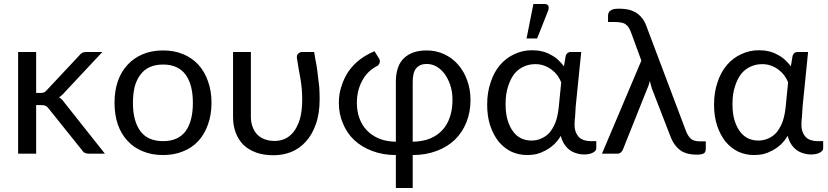

<svg xmlns="http://www.w3.org/2000/svg" viewBox="-20 -766 4129 957"><path d="M160.2 -506.8Q160.2 -456.1 160.2 -302.7Q166 -302.7 182.6 -302.7Q193.4 -302.7 200.2 -305.7Q206.1 -308.6 213.9 -317.4Q267.6 -374 374 -488.3Q380.9 -497.1 388.7 -502Q396.5 -506.8 409.2 -506.8Q436.5 -506.8 490.2 -506.8Q443.4 -457 303.7 -307.6Q290 -291 274.4 -281.2Q283.2 -275.4 291 -267.6Q297.9 -259.8 304.7 -250Q370.1 -167 502.9 0Q482.4 0 422.9 0Q411.1 0 403.3 -3.9Q394.5 -7.8 388.7 -17.6Q334 -86.9 222.7 -224.6Q214.8 -235.4 208 -238.3Q200.2 -242.2 185.5 -242.2Q176.8 -242.2 160.2 -242.2Q160.2 -181.6 160.2 0Q137.7 0 70.3 0Q70.3 -79.1 70.3 -316.4Q70.3 -364.3 70.3 -506.8Q92.8 -506.8 160.2 -506.8Z M793 -514.6Q848.6 -514.6 892.6 -496.1Q937.5 -477.5 968.8 -443.4Q1000 -409.2 1016.6 -361.3Q1034.2 -313.5 1034.2 -253.9Q1034.2 -193.4 1016.6 -145.5Q1000 -97.7 968.8 -63.5Q937.5 -29.3 892.6 -11.7Q848.6 6.8 793 6.8Q736.3 6.8 692.4 -11.7Q647.5 -29.3 616.2 -63.5Q584 -97.7 567.4 -145.5Q550.8 -193.4 550.8 -253.9Q550.8 -313.5 567.4 -361.3Q584 -409.2 616.2 -443.4Q647.5 -477.5 692.4 -496.1Q736.3 -514.6 793 -514.6ZM793 -62.5Q868.2 -62.5 905.3 -112.3Q941.4 -163.1 941.4 -252.9Q941.4 -343.8 905.3 -393.6Q868.2 -444.3 793 -444.3Q754.9 -444.3 726.6 -431.6Q698.2 -418.9 679.7 -393.6Q661.1 -369.1 651.4 -334Q642.6 -297.9 642.6 -252.9Q642.6 -163.1 679.7 -112.3Q716.8 -62.5 793 -62.5Z M1545.9 -506.8Q1550.8 -474.6 1556.6 -446.3Q1561.5 -418 1564.5 -388.7Q1568.4 -361.3 1571.3 -332Q1573.2 -302.7 1573.2 -271.5Q1573.2 -198.2 1553.7 -145.5Q1535.2 -92.8 1502.9 -58.6Q1471.7 -24.4 1429.7 -7.8Q1388.7 7.8 1343.8 7.8Q1295.9 7.8 1258.8 -4.9Q1220.7 -18.6 1194.3 -43Q1168.9 -68.4 1155.3 -103.5Q1141.6 -138.7 1141.6 -183.6Q1141.6 -252.9 1141.6 -392.6Q1141.6 -421.9 1141.6 -506.8Q1163.1 -506.8 1230.5 -506.8Q1230.5 -425.8 1230.5 -183.6Q1230.5 -155.3 1239.3 -132.8Q1248 -110.4 1262.7 -94.7Q1279.3 -79.1 1300.8 -71.3Q1322.3 -63.5 1349.6 -63.5Q1374 -63.5 1398.4 -73.2Q1422.9 -84 1442.4 -107.4Q1461.9 -131.8 1474.6 -171.9Q1486.3 -211.9 1486.3 -271.5Q1486.3 -323.2 1477.5 -374Q1467.8 -424.8 1460 -475.6Q1458 -492.2 1466.8 -499Q1475.6 -506.8 1484.4 -506.8Q1504.9 -506.8 1545.9 -506.8Z M2037.1 -59.6Q2085.9 -60.5 2123 -75.2Q2160.2 -90.8 2184.6 -117.2Q2210 -144.5 2222.7 -183.6Q2235.4 -221.7 2235.4 -268.6Q2235.4 -307.6 2224.6 -340.8Q2213.9 -373 2196.3 -397.5Q2178.7 -420.9 2155.3 -434.6Q2131.8 -447.3 2106.4 -447.3Q2073.2 -447.3 2054.7 -425.8Q2037.1 -405.3 2037.1 -357.4Q2037.1 -257.8 2037.1 -59.6ZM1953.1 -357.4Q1953.1 -438.5 1994.1 -476.6Q2034.2 -514.6 2106.4 -514.6Q2155.3 -514.6 2195.3 -495.1Q2235.4 -476.6 2263.7 -443.4Q2293 -410.2 2308.6 -365.2Q2325.2 -320.3 2325.2 -268.6Q2325.2 -207 2304.7 -156.2Q2284.2 -105.5 2247.1 -69.3Q2209 -33.2 2156.2 -13.7Q2102.5 6.8 2037.1 6.8Q2037.1 61.5 2037.1 170.9Q2015.6 170.9 1953.1 170.9Q1953.1 129.9 1953.1 6.8Q1887.7 6.8 1835 -13.7Q1782.2 -33.2 1745.1 -68.4Q1709 -102.5 1689.5 -150.4Q1668.9 -197.3 1668.9 -253.9Q1668.9 -298.8 1682.6 -337.9Q1695.3 -377.9 1717.8 -411.1Q1741.2 -444.3 1774.4 -469.7Q1806.6 -494.1 1846.7 -510.7Q1854.5 -499 1869.1 -474.6Q1876 -464.8 1872.1 -453.1Q1868.2 -441.4 1860.4 -437.5Q1810.5 -412.1 1785.2 -363.3Q1758.8 -315.4 1758.8 -252.9Q1758.8 -211.9 1771.5 -176.8Q1784.2 -141.6 1808.6 -116.2Q1833 -90.8 1869.1 -75.2Q1905.3 -60.5 1953.1 -59.6Q1953.1 -159.2 1953.1 -357.4Z M2777.3 -355.5Q2770.5 -373 2758.8 -389.6Q2747.1 -405.3 2730.5 -418Q2713.9 -430.7 2693.4 -438.5Q2672.9 -446.3 2647.5 -446.3Q2618.2 -446.3 2591.8 -434.6Q2564.5 -422.9 2543.9 -398.4Q2524.4 -373 2512.7 -335.9Q2500 -298.8 2500 -247.1Q2500 -199.2 2510.7 -165Q2521.5 -130.9 2539.1 -108.4Q2556.6 -85.9 2580.1 -75.2Q2603.5 -65.4 2628.9 -65.4Q2654.3 -65.4 2676.8 -75.2Q2700.2 -85 2717.8 -103.5Q2735.4 -124 2748 -154.3Q2759.8 -185.5 2764.6 -227.5Q2768.6 -269.5 2777.3 -355.5ZM2952.1 -62.5Q2952.1 -53.7 2952.1 -26.4Q2952.1 -14.6 2936.5 -5.9Q2919.9 3.9 2891.6 3.9Q2872.1 3.9 2853.5 -2Q2835.9 -6.8 2820.3 -17.6Q2804.7 -29.3 2793 -46.9Q2781.2 -64.5 2775.4 -88.9Q2759.8 -63.5 2740.2 -44.9Q2720.7 -27.3 2698.2 -15.6Q2676.8 -3.9 2654.3 2Q2630.9 6.8 2608.4 6.8Q2566.4 6.8 2529.3 -9.8Q2493.2 -27.3 2465.8 -59.6Q2439.5 -92.8 2423.8 -138.7Q2408.2 -185.5 2408.2 -244.1Q2408.2 -306.6 2425.8 -356.4Q2442.4 -407.2 2472.7 -442.4Q2502.9 -477.5 2543.9 -496.1Q2585 -515.6 2631.8 -515.6Q2659.2 -515.6 2682.6 -509.8Q2707 -503.9 2726.6 -492.2Q2746.1 -482.4 2762.7 -466.8Q2778.3 -452.1 2791 -435.5Q2793.9 -453.1 2799.8 -488.3Q2806.6 -506.8 2824.2 -506.8Q2841.8 -506.8 2877 -506.8Q2870.1 -438.5 2849.6 -236.3Q2848.6 -211.9 2846.7 -187.5Q2843.8 -164.1 2843.8 -143.6Q2843.8 -122.1 2850.6 -106.4Q2856.4 -91.8 2867.2 -81.1Q2877.9 -71.3 2891.6 -67.4Q2906.2 -62.5 2922.9 -62.5Q2932.6 -62.5 2952.1 -62.5ZM2604.5 -574.2Q2613.3 -617.2 2638.7 -746.1Q2652.3 -746.1 2694.3 -746.1Q2708 -746.1 2712.9 -737.3Q2714.8 -733.4 2714.8 -727.5Q2714.8 -721.7 2712.9 -714.8Q2694.3 -668 2657.2 -574.2Q2644.5 -574.2 2604.5 -574.2Z M3498 -61.5Q3498 -52.7 3498 -25.4Q3498 -6.8 3487.3 -1Q3475.6 4.9 3453.1 4.9Q3432.6 4.9 3414.1 1Q3394.5 -2.9 3377 -12.7Q3360.4 -23.4 3345.7 -42Q3331.1 -60.5 3320.3 -89.8Q3290 -168 3229.5 -324.2Q3225.6 -335.9 3223.6 -344.7Q3220.7 -354.5 3219.7 -363.3Q3216.8 -353.5 3213.9 -344.7Q3211.9 -335.9 3207 -326.2Q3166 -223.6 3084 -18.6Q3080.1 -11.7 3074.2 -5.9Q3067.4 0 3055.7 0Q3030.3 0 2980.5 0Q3029.3 -116.2 3176.8 -463.9Q3164.1 -498 3126 -602.5Q3120.1 -618.2 3114.3 -627.9Q3107.4 -638.7 3098.6 -644.5Q3089.8 -651.4 3077.1 -653.3Q3064.5 -656.2 3046.9 -656.2Q3035.2 -656.2 3010.7 -656.2Q3010.7 -665 3010.7 -689.5Q3010.7 -696.3 3013.7 -702.1Q3015.6 -709 3022.5 -712.9Q3028.3 -717.8 3039.1 -720.7Q3050.8 -722.7 3067.4 -722.7Q3088.9 -722.7 3109.4 -718.8Q3128.9 -714.8 3146.5 -705.1Q3164.1 -695.3 3177.7 -678.7Q3192.4 -662.1 3201.2 -637.7Q3266.6 -463.9 3397.5 -117.2Q3408.2 -87.9 3423.8 -74.2Q3439.5 -61.5 3467.8 -61.5Q3478.5 -61.5 3498 -61.5Z M3908.2 -355.5Q3901.4 -373 3889.6 -389.6Q3877.9 -405.3 3861.3 -418Q3844.7 -430.7 3824.2 -438.5Q3803.7 -446.3 3778.3 -446.3Q3749 -446.3 3722.7 -434.6Q3695.3 -422.9 3674.8 -398.4Q3655.3 -373 3643.6 -335.9Q3630.9 -298.8 3630.9 -247.1Q3630.9 -199.2 3641.6 -165Q3652.3 -130.9 3669.9 -108.4Q3687.5 -85.9 3710.9 -75.2Q3734.4 -65.4 3759.8 -65.4Q3785.2 -65.4 3807.6 -75.2Q3831.1 -85 3848.6 -103.5Q3866.2 -124 3878.9 -154.3Q3890.6 -185.5 3895.5 -227.5Q3899.4 -269.5 3908.2 -355.5ZM4083 -62.5Q4083 -53.7 4083 -26.4Q4083 -14.6 4067.4 -5.9Q4050.8 3.9 4022.5 3.9Q4002.9 3.9 3984.4 -2Q3966.8 -6.8 3951.2 -17.6Q3935.5 -29.3 3923.8 -46.9Q3912.1 -64.5 3906.2 -88.9Q3890.6 -63.5 3871.1 -44.9Q3851.6 -27.3 3829.1 -15.6Q3807.6 -3.9 3785.2 2Q3761.7 6.8 3739.3 6.8Q3697.3 6.8 3660.2 -9.8Q3624 -27.3 3596.7 -59.6Q3570.3 -92.8 3554.7 -138.7Q3539.1 -185.5 3539.1 -244.1Q3539.1 -306.6 3556.6 -356.4Q3573.2 -407.2 3603.5 -442.4Q3633.8 -477.5 3674.8 -496.1Q3715.8 -515.6 3762.7 -515.6Q3790 -515.6 3813.5 -509.8Q3837.9 -503.9 3857.4 -492.2Q3877 -482.4 3893.6 -466.8Q3909.2 -452.1 3921.9 -435.5Q3924.8 -453.1 3930.7 -488.3Q3937.5 -506.8 3955.1 -506.8Q3972.7 -506.8 4007.8 -506.8Q4001 -438.5 3980.5 -236.3Q3979.5 -211.9 3977.5 -187.5Q3974.6 -164.1 3974.6 -143.6Q3974.6 -122.1 3981.4 -106.4Q3987.3 -91.8 3998 -81.1Q4008.8 -71.3 4022.5 -67.4Q4037.1 -62.5 4053.7 -62.5Q4063.5 -62.5 4083 -62.5Z"/></svg>

Font: Lato
Style: Regular
Weight: 400
Designer: Lukasz Dziedzic with Adam Twardoch and Botio Nikoltchev
Version: Version 2.015; 2015-08-06; http://www.latofonts.com/